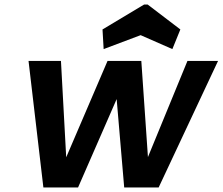

<svg xmlns="http://www.w3.org/2000/svg" viewBox="-20 -821 975 841"><path d="M434 -606 429 -692 611 -801H627L770 -692L735 -606L596 -667ZM935 -554 675 0H524L491 -387L322 0H170L105 -554H247L270 -132L451 -554H599L628 -133L801 -554Z"/></svg>

Font: Fz Poppins SemBd
Style: Italic
Weight: 600
Italic angle: -10°
Designer: Ninad Kale (Devanagari), Jonny Pinhorn (Latin)
Foundry: Indian Type Foundry
Version: Vit hóa bi Vntype.Com & FontZin.Com